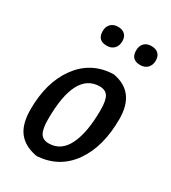

<svg xmlns="http://www.w3.org/2000/svg" viewBox="-167 -745 746 840"><g transform="rotate(30 206.5 -325.0)"><path d="M180 -659Q202 -659 214.5 -647Q227 -635 227 -613Q227 -590 213.5 -576Q200 -562 177 -562Q130 -562 130 -609Q130 -632 143.5 -645.5Q157 -659 180 -659ZM396 -613Q396 -590 382.5 -576Q369 -562 346 -562Q299 -562 299 -609Q299 -632 312 -645.5Q325 -659 348 -659Q371 -659 383.5 -647Q396 -635 396 -613ZM259 -469H269Q386 -447 386 -312Q386 -172 325 -85.5Q264 1 156 9L147 8Q87 -4 57.5 -43Q28 -82 28 -155Q28 -291 90.5 -377Q153 -463 259 -469ZM241 -393Q116 -393 116 -155Q116 -107 128.5 -86Q141 -65 171 -65Q233 -65 264 -128.5Q295 -192 295 -305Q295 -353 282.5 -373Q270 -393 241 -393Z"/></g></svg>

Font: Alegreya Sans SC Medium
Style: Italic
Weight: 500
Italic angle: -7°
Designer: Juan Pablo del Peral
Foundry: Huerta Tipografica
Version: Version 2.007